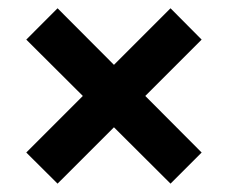

<svg xmlns="http://www.w3.org/2000/svg" viewBox="-20 -478 551 464"><path d="M467.3 -382.3 392.1 -458 255.4 -321.3 119.1 -458 43.5 -382.3 180.2 -246.1 43.5 -109.4 119.1 -34.2 255.4 -170.4 392.1 -34.2 467.3 -109.4 331.1 -246.1Z"/></svg>

Font: Now Black
Style: Regular
Weight: 400
Designer: Alfredo Marco Pradil
Foundry: Alfredo Marco Pradil
Version: Version 1.200;hotconv 1.0.109;makeotfexe 2.5.65596